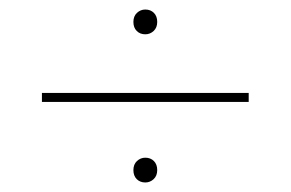

<svg xmlns="http://www.w3.org/2000/svg" viewBox="-20 -553 610 403"><path d="M502 -358V-339H68V-358ZM260 -196Q260 -208 267.5 -215Q275 -222 285 -222Q296 -222 303 -215Q310 -208 310 -196Q310 -184 302.5 -177Q295 -170 285 -170Q274 -170 267 -177Q260 -184 260 -196ZM260 -507Q260 -519 267.5 -526Q275 -533 285 -533Q296 -533 303 -526Q310 -519 310 -507Q310 -495 302.5 -488Q295 -481 285 -481Q274 -481 267 -488Q260 -495 260 -507Z"/></svg>

Font: Bitter Thin Thin
Style: Regular
Weight: 250
Version: Version 2.002